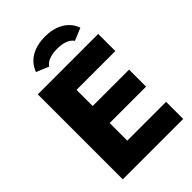

<svg xmlns="http://www.w3.org/2000/svg" viewBox="-264 -1020 1126 1126"><g transform="rotate(-45 298.5 -457.5)"><path d="M64 0V-705H565V-563H243V-429H545V-288H243V-142H565V0ZM517 -805 440 -773Q411 -814 333 -814Q255 -814 226 -773L149 -805Q168 -858 216 -886.5Q264 -915 333 -915Q402 -915 450 -886.5Q498 -858 517 -805Z"/></g></svg>

Font: wassup Sans
Style: Black
Weight: 900
Version: Version 2.001